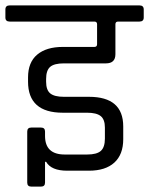

<svg xmlns="http://www.w3.org/2000/svg" viewBox="-39 -643 553 712"><path d="M284 -225H194Q65 -225 65 -340V-356Q65 -412 99 -440.5Q133 -469 194 -469H311Q321 -469 321 -479V-553Q321 -563 311 -563H-3Q-19 -563 -19 -578V-608Q-19 -623 -3 -623H478Q494 -623 494 -608V-578Q494 -563 478 -563H399Q389 -563 389 -553V-442Q389 -408 354 -408H198Q162 -408 147 -395Q132 -382 132 -350V-340Q132 -309 147.5 -296.5Q163 -284 198 -284H291Q418 -284 418 -174V-127Q418 -70 385 -40Q352 -10 291 -10H210Q151 -10 132 -43H128V34Q128 49 113 49H77Q62 49 62 34V-155Q62 -170 77 -170H113Q128 -170 128 -155V-139Q128 -70 201 -70H284Q320 -70 335 -83.5Q350 -97 350 -129V-170Q350 -200 334.5 -212.5Q319 -225 284 -225Z"/></svg>

Font: Rajdhani Medium
Style: Regular
Weight: 500
Designer: Satya Rajpurohit, Jyotish Sonowal
Foundry: Indian Type Foundry
Version: Version 1.201 February 1, 2022